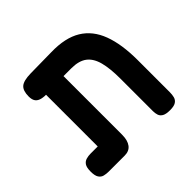

<svg xmlns="http://www.w3.org/2000/svg" viewBox="-148 -741 909 909"><g transform="rotate(-45 306.5 -287.0)"><path d="M96 9Q80 9 66 5.5Q52 2 43.5 -11Q35 -24 35 -51Q35 -79 43.5 -91.5Q52 -104 66 -108Q80 -112 95 -112H143V-501L211 -462Q182 -459 157 -458Q132 -457 114.5 -461Q97 -465 88 -476.5Q79 -488 79 -510Q79 -549 97 -564.5Q115 -580 162 -581L304 -583Q398 -585 455.5 -550Q513 -515 539.5 -444Q566 -373 566 -267V-52Q566 -36 562.5 -22Q559 -8 546.5 0.5Q534 9 507 9Q480 9 467 1.5Q454 -6 450 -18.5Q446 -31 446 -45V-264Q446 -331 434.5 -375Q423 -419 395 -440.5Q367 -462 316 -462H264V-70Q264 -32 248.5 -11.5Q233 9 203 9Z"/></g></svg>

Font: Fredoka SemiCondensed Medium
Style: Regular
Weight: 500
Width: 4
Designer: Ben Nathan
Foundry: Milena B. Brandão, Ben Nathan
Version: Version 2.001